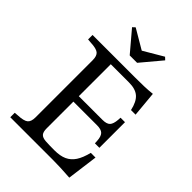

<svg xmlns="http://www.w3.org/2000/svg" viewBox="-262 -1033 1155 1155"><g transform="rotate(45 316.0 -455.0)"><path d="M549 6Q510 3 470.5 1.5Q431 0 405 0H41V-38L65 -40Q114 -42 131.5 -56Q149 -70 149 -107V-593Q149 -630 131.5 -644Q114 -658 65 -660L41 -662V-700H407Q444 -700 479 -701Q514 -702 548 -706L563 -544H524Q511 -603 482 -628Q453 -653 399 -653H243V-381H444Q480 -381 494 -396Q508 -411 511 -449L512 -467H550V-249H512L511 -268Q509 -305 494.5 -320Q480 -335 444 -335H243V-107Q243 -77 254.5 -64Q266 -51 294 -49Q322 -47 369 -47Q418 -47 449.5 -61.5Q481 -76 501.5 -107Q522 -138 535 -191H575ZM286 -771 176 -901 192 -916 316 -843H318L442 -916L458 -901L349 -771Z"/></g></svg>

Font: Hedvig Letters Serif
Style: Regular
Weight: 400
Designer: Alexander Örn & Tor Weibull
Foundry: Kanon Foundry
Version: Version 1.000